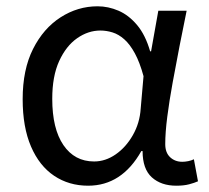

<svg xmlns="http://www.w3.org/2000/svg" viewBox="-20 -577 665 610"><path d="M260 13Q199 13 152 -18.5Q105 -50 78.5 -111.5Q52 -173 52 -262Q52 -356 85 -421.5Q118 -487 172.5 -522Q227 -557 290 -557Q324 -557 356.5 -543Q389 -529 415.5 -497.5Q442 -466 457 -414H460L483 -543H573Q562 -490 550.5 -431Q539 -372 528.5 -314.5Q518 -257 511.5 -206.5Q505 -156 505 -119Q505 -92 520.5 -77.5Q536 -63 559 -63Q568 -63 578 -65Q588 -67 596 -71L609 -1Q598 4 581 8.5Q564 13 540 13Q492 13 462.5 -13.5Q433 -40 433 -97H429Q367 13 260 13ZM279 -64Q315 -64 347.5 -86.5Q380 -109 402 -147.5Q424 -186 427 -232L436 -335Q424 -379 408.5 -407.5Q393 -436 375 -452Q357 -468 337.5 -474Q318 -480 299 -480Q260 -480 225 -455.5Q190 -431 168 -383Q146 -335 146 -263Q146 -168 181.5 -116Q217 -64 279 -64Z"/></svg>

Font: utamil25
Style: Book
Weight: 400
Designer: Jelle Bosma - Monotype Design Team
Foundry: Monotype Imaging Inc.
Version: Version 2.003